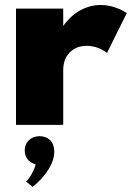

<svg xmlns="http://www.w3.org/2000/svg" viewBox="-20 -500 528 769"><path d="M44.1 0V-465.5H233.2V-395.9Q261.8 -436.4 300.9 -458.2Q340 -480 383.2 -480Q411.4 -480 439.3 -470.9Q467.3 -461.8 487.7 -447.3L408.6 -288.2Q370.5 -316.4 326.8 -316.4Q285.5 -316.4 259.3 -290Q233.2 -263.6 233.2 -219.1V0ZM122.7 158.2Q102.3 152.7 90.7 138.2Q79.1 123.6 79.1 103.2Q79.1 77.7 95.7 61.6Q112.3 45.5 138.6 45.5Q164.5 45.5 180.9 61.6Q197.3 77.7 197.3 107.3Q197.3 140.9 174.8 177.7Q152.3 214.5 110.9 248.6L84.1 226.8Q95 218.2 107.3 196.1Q119.5 174.1 122.7 158.2Z"/></svg>

Font: Spartan MB Black
Style: Regular
Weight: 900
Designer: Matt Bailey, Mirko Velimirovic
Foundry: Matt Bailey
Version: Version 1.005